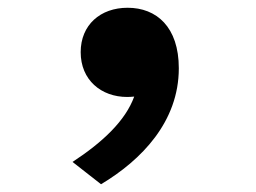

<svg xmlns="http://www.w3.org/2000/svg" viewBox="-20 -229 660 495"><path d="M308 21C314 21 320.5 20.5 326 20C303.5 82 245.5 137 167 188.5L240.5 246C345 183.5 441 84.5 441 -53C441 -159.5 383.5 -209 309 -209C239 -209 188 -165 188 -94.5C188 -23 240.5 21 308 21Z"/></svg>

Font: Monaspace Krypton ExtraBold
Style: Regular
Weight: 800
Designer: Riley Cran & the Lettermatic Team
Foundry: Lettermatic
Version: Version 1.101 (Monaspace Krypton)